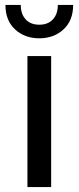

<svg xmlns="http://www.w3.org/2000/svg" viewBox="-20 -757 319 777"><path d="M91 0V-530H187V0ZM139 -602Q80 -602 41 -638Q2 -674 2 -737H64Q64 -700 84 -678.5Q104 -657 139 -657Q174 -657 194 -678.5Q214 -700 214 -737H276Q276 -674 237 -638Q198 -602 139 -602Z"/></svg>

Font: Montserrat Z Med
Style: Regular
Weight: 500
Designer: Julieta Ulanovsky
Foundry: Julieta Ulanovsky
Version: Version 8.000